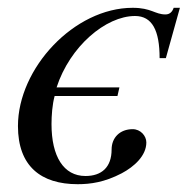

<svg xmlns="http://www.w3.org/2000/svg" viewBox="-20 -461 481 492"><path d="M441 -441H425C422 -432 416 -424 404 -424C377 -424 368 -441 320 -441C170 -441 26 -286 26 -138C26 -35 85 11 179 11C212 11 248 6 292 -17C324 -34 355 -62 355 -96C355 -113 340 -130 320 -130C287 -130 266 -108 266 -78C266 -32 240 -10 199 -10C143 -10 112 -60 112 -143C112 -165 114 -193 120 -215H281L286 -237H125C159 -342 251 -420 326 -420C370 -420 389 -383 389 -312H405Z"/></svg>

Font: XITS
Style: Italic
Weight: 400
Italic angle: -16.33°
Designer: MicroPress Inc., with final additions and corrections provided by Coen Hoffman, Elsevier (retired)
Version: Version 1.107